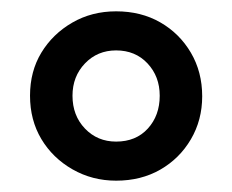

<svg xmlns="http://www.w3.org/2000/svg" viewBox="-20 -735 410 339"><path d="M185 -416Q143 -416 108 -436Q73 -456 53 -489.5Q33 -523 33 -566Q33 -609 53 -642Q73 -675 107.5 -695Q142 -715 185 -715Q229 -715 263 -695.5Q297 -676 317 -642Q337 -608 337 -565Q337 -523 317 -489Q297 -455 263 -435.5Q229 -416 185 -416ZM185 -485Q220 -485 241 -508Q262 -531 262 -566Q262 -600 240.5 -623Q219 -646 185 -646Q152 -646 130 -623Q108 -600 108 -566Q108 -531 130 -508Q152 -485 185 -485Z"/></svg>

Font: Nunito Sans 10pt SemiCondensed
Style: Bold
Weight: 700
Width: 4
Designer: Vernon Adams
Foundry: Vernon Adams
Version: Version 3.101;gftools[0.9.27]